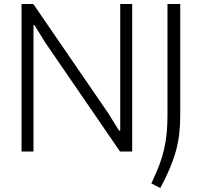

<svg xmlns="http://www.w3.org/2000/svg" viewBox="-20 -760 1010 963"><path d="M739 160Q763 110 778.5 69Q794 28 803 -11.5Q812 -51 816 -92Q820 -133 820 -183V-740H884V-180Q884 -132 879 -88.5Q874 -45 862 -2Q850 41 831 86Q812 131 784 183ZM88 -740H147L523 -192L577 -105H583V-740H643V0H582L206 -548L153 -634H148V0H88Z"/></svg>

Font: Encode Sans Narrow
Style: Light
Weight: 300
Designer: Pablo Impallari, Andres Torresi
Foundry: Pablo Impallari, Andres Torresi
Version: Version 1.000; ttfautohint (v1.00) -l 8 -r 50 -G 200 -x 14 -